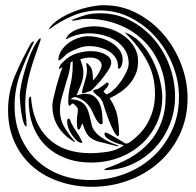

<svg xmlns="http://www.w3.org/2000/svg" viewBox="-20 -713 752 737"><path d="M11 -290Q11 -359 36.5 -420Q62 -481 95 -540Q99 -550 110 -555V-551Q81 -493 58.5 -432.5Q36 -372 36 -306Q36 -243 58 -190.5Q80 -138 118.5 -100.5Q157 -63 210.5 -42.5Q264 -22 327 -22Q396 -22 457.5 -45Q519 -68 565.5 -110Q612 -152 639.5 -211Q667 -270 667 -341Q667 -403 643.5 -462.5Q620 -522 579 -569Q538 -616 482.5 -644.5Q427 -673 363 -673Q309 -673 260.5 -653Q212 -633 170 -601H167Q180 -622 206 -639Q232 -656 262.5 -668Q293 -680 324 -686.5Q355 -693 378 -693Q447 -693 506 -662Q565 -631 608 -580.5Q651 -530 675.5 -466Q700 -402 700 -337Q700 -261 670.5 -198Q641 -135 590.5 -90Q540 -45 473.5 -20.5Q407 4 333 4Q267 4 208 -16Q149 -36 105.5 -73.5Q62 -111 36.5 -166Q11 -221 11 -290ZM385 -66Q436 -83 478.5 -107Q521 -131 551.5 -164.5Q582 -198 599 -242.5Q616 -287 616 -345Q616 -412 592.5 -466.5Q569 -521 528 -560Q487 -599 431.5 -620Q376 -641 311 -641Q300 -641 282.5 -637Q265 -633 258 -634L255 -636Q283 -648 307.5 -655Q332 -662 364 -662Q427 -662 480 -634.5Q533 -607 571.5 -562Q610 -517 631 -459.5Q652 -402 652 -342Q652 -286 631.5 -235Q611 -184 574.5 -145Q538 -106 488 -83Q438 -60 379 -60ZM90 -327Q90 -335 95 -342H96H97L99 -340Q106 -239 165 -182Q224 -125 327 -125Q357 -125 393.5 -130.5Q430 -136 455 -155V-156Q448 -157 435.5 -161Q423 -165 411 -170.5Q399 -176 390 -183.5Q381 -191 381 -200Q381 -204 386 -204Q389 -204 399.5 -198.5Q410 -193 422.5 -185.5Q435 -178 446.5 -171.5Q458 -165 462 -162H464Q472 -162 481 -169Q490 -176 496 -181Q535 -213 555 -257.5Q575 -302 575 -353Q575 -425 542 -483Q509 -541 458 -589Q496 -576 523.5 -545Q551 -514 568.5 -477Q586 -440 594.5 -403Q603 -366 603 -342Q603 -285 581 -238.5Q559 -192 521.5 -158.5Q484 -125 434.5 -107Q385 -89 330 -89Q276 -89 231.5 -106Q187 -123 155.5 -154Q124 -185 107 -229Q90 -273 90 -327ZM296 -240Q295 -238 291.5 -229Q288 -220 286 -218L282 -215Q279 -215 277.5 -220.5Q276 -226 275.5 -232Q275 -238 275 -244Q275 -250 275 -252Q275 -263 277 -272.5Q279 -282 279 -293Q279 -298 270.5 -307Q262 -316 258 -316L247 -306L244 -310Q242 -313 242 -316.5Q242 -320 242 -323Q242 -355 250.5 -389Q259 -423 259 -462V-477H258L251 -474Q249 -448 242.5 -425Q236 -402 229 -379.5Q222 -357 216 -334.5Q210 -312 210 -289Q210 -254 227.5 -224.5Q245 -195 269 -169H266H264Q225 -192 203 -227Q181 -262 181 -308Q181 -317 185.5 -337.5Q190 -358 196 -380Q202 -402 208.5 -422.5Q215 -443 219 -452V-453V-455Q217 -453 213.5 -451.5Q210 -450 208 -448L206 -449Q207 -456 211.5 -463Q216 -470 221 -474Q244 -499 276 -508.5Q308 -518 337 -516.5Q366 -515 386.5 -503Q407 -491 407 -473Q407 -462 397.5 -446.5Q388 -431 375.5 -415Q363 -399 349.5 -385Q336 -371 329 -364Q319 -362 311.5 -358.5Q304 -355 295 -355V-358Q295 -365 298 -375Q301 -385 304.5 -396.5Q308 -408 311 -420.5Q314 -433 314 -444Q314 -451 312.5 -458Q311 -465 311 -471H314Q331 -457 334 -441Q337 -425 337 -404Q341 -408 347.5 -416Q354 -424 359.5 -433.5Q365 -443 368 -451.5Q371 -460 370 -466Q367 -478 357.5 -484Q348 -490 336 -491.5Q324 -493 311 -491Q298 -489 288 -485Q293 -473 296.5 -460.5Q300 -448 300 -434Q300 -411 291 -389Q282 -367 274 -347Q282 -349 290.5 -351Q299 -353 308 -353Q330 -353 343 -342Q356 -331 363 -314Q370 -297 372 -277.5Q374 -258 374 -242Q374 -240 372.5 -238Q371 -236 369 -236Q363 -236 356.5 -244Q350 -252 345 -262.5Q340 -273 335 -283.5Q330 -294 327 -299Q316 -315 305.5 -323Q295 -331 287.5 -334.5Q280 -338 275 -339Q270 -340 269 -341Q258 -339 251 -332Q276 -331 290.5 -322.5Q305 -314 312.5 -300Q320 -286 324 -268Q328 -250 333 -230Q337 -216 348 -204Q359 -192 374 -182.5Q389 -173 404.5 -166Q420 -159 433 -155L436 -152H430Q429 -152 420 -154Q411 -156 400 -159Q389 -162 379.5 -164.5Q370 -167 367 -167Q350 -171 338.5 -177Q327 -183 319.5 -191.5Q312 -200 307 -211.5Q302 -223 296 -240ZM238 -244V-252L242 -258Q247 -258 249.5 -252Q252 -246 253 -242Q263 -222 275.5 -204Q288 -186 296 -166L295 -164Q284 -165 274 -174Q264 -183 256 -195Q248 -207 243 -220Q238 -233 238 -244ZM336 -364Q341 -369 347 -369.5Q353 -370 358 -373Q366 -378 374.5 -384Q383 -390 390 -396H393L397 -393Q397 -384 389.5 -376Q382 -368 377 -362Q379 -359 382 -356.5Q385 -354 388 -351H389H390Q402 -355 417 -369Q432 -383 444.5 -401Q457 -419 465.5 -437.5Q474 -456 474 -469Q474 -499 460 -521Q446 -543 424.5 -557Q403 -571 376 -578Q349 -585 323 -585Q276 -585 236 -563H234L233 -564Q239 -578 251.5 -587Q264 -596 280 -601.5Q296 -607 312 -609.5Q328 -612 341 -612Q370 -612 400 -603Q430 -594 454.5 -576.5Q479 -559 494.5 -534Q510 -509 510 -477Q510 -450 501 -429Q492 -408 477 -390.5Q462 -373 442.5 -359.5Q423 -346 401 -336Q424 -301 430.5 -267.5Q437 -234 437 -195L433 -190Q425 -193 415.5 -211.5Q406 -230 397.5 -252.5Q389 -275 382.5 -294.5Q376 -314 375 -319Q368 -336 357 -343.5Q346 -351 336 -364ZM56 -344Q56 -363 63 -395.5Q70 -428 81 -462Q92 -496 106 -525Q120 -554 134 -567Q136 -566 136 -560Q124 -525 113.5 -495Q103 -465 95 -435.5Q87 -406 82 -375.5Q77 -345 77 -310Q77 -289 79.5 -268.5Q82 -248 82 -227Q75 -228 70 -243.5Q65 -259 62 -279.5Q59 -300 57.5 -318.5Q56 -337 56 -344ZM433 -452Q434 -474 424.5 -490Q415 -506 398.5 -516Q382 -526 362 -531Q342 -536 323 -536Q302 -536 281 -528Q260 -520 242 -510Q235 -505 223.5 -493.5Q212 -482 204 -481Q204 -501 215 -518Q226 -535 242.5 -547.5Q259 -560 279.5 -567Q300 -574 318 -574Q337 -574 360.5 -568.5Q384 -563 404 -551.5Q424 -540 437.5 -523Q451 -506 451 -482Q451 -476 447.5 -463.5Q444 -451 436 -449Z"/></svg>

Font: Akronim
Style: Regular
Weight: 400
Designer: Grzegorz Klimczewski
Foundry: Fonty.PL
Version: Version 1.001